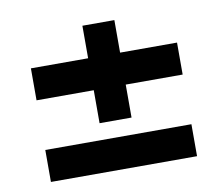

<svg xmlns="http://www.w3.org/2000/svg" viewBox="-62 -636 749 647"><g transform="rotate(-10 312.5 -312.0)"><path d="M367.7 -451.2H562.5V-341.8H367.7V-229H258.3V-341.8H62.5V-451.2H258.3V-562.5H367.7ZM62.5 -62.5V-171.9H562.5V-62.5Z"/></g></svg>

Font: Manrope3 ExtraBold
Style: Bold
Weight: 800
Width: 4
Designer: Mikhail Sharanda
Foundry: Mikhail Sharanda
Version: Version 3.000;PS 003.000;hotconv 1.0.88;makeotf.lib2.5.64775